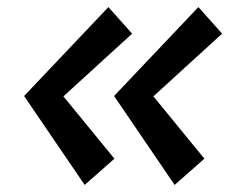

<svg xmlns="http://www.w3.org/2000/svg" viewBox="-20 -555 647 542"><path d="M353 -460 159 -283 303 -107 219 -33 48 -284 286 -535ZM607 -460 413 -283 557 -107 473 -33 302 -284 540 -535Z"/></svg>

Font: Neutral Grotesk
Style: Italic
Weight: 400
Italic angle: -8°
Designer: Nawras Khrais
Foundry: Nawras Khrais
Version: Version 1.000